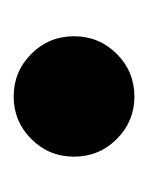

<svg xmlns="http://www.w3.org/2000/svg" viewBox="14 -492 226 295"><g transform="rotate(90 127.5 -344.0)"><path d="M127.9 -251.5Q89.4 -251.5 62.3 -278.6Q35.2 -305.7 35.2 -344.2Q35.2 -382.8 62.3 -409.9Q89.4 -437 127.9 -437Q166 -437 193.1 -409.9Q220.2 -382.8 220.2 -344.2Q220.2 -305.7 193.1 -278.6Q166 -251.5 127.9 -251.5Z"/></g></svg>

Font: Inter Display Extra Bold
Style: Regular
Weight: 800
Designer: Rasmus Andersson
Foundry: rsms
Version: Version 4.000;git-4fc901f